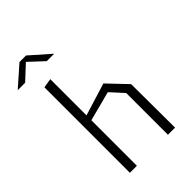

<svg xmlns="http://www.w3.org/2000/svg" viewBox="-300 -1088 1199 1199"><g transform="rotate(-45 300.0 -488.0)"><path d="M446.5 -368.5 369 -453.5 130 -391V-432L388 -511.5L507.5 -386L509.5 0H446.5ZM110.5 -755 172.5 -765V0H110.5ZM112 -976.5H170L302 -860H236.5L127 -962H155L45.5 -860H-20Z"/></g></svg>

Font: Monaspace Krypton Var
Style: Regular
Weight: 400
Designer: Riley Cran and the Lettermatic Team
Version: Version 1.101 (Monaspace Krypton Var)